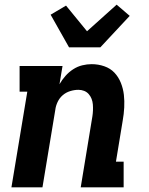

<svg xmlns="http://www.w3.org/2000/svg" viewBox="-20 -803 640 823"><path d="M29 0 97 -410H64V-520H248L235 -442Q246 -461 260.5 -477.5Q275 -494 293.5 -506Q312 -518 332.5 -523Q353 -528 373 -528Q401 -528 427 -519Q453 -510 470.5 -491.5Q488 -473 498 -448Q508 -423 511 -396.5Q514 -370 512.5 -342Q511 -314 506 -286L477 -110H510V0H326L376 -304Q378 -317 378.5 -330Q379 -343 378 -355.5Q377 -368 372.5 -379.5Q368 -391 360 -400Q352 -409 340.5 -413.5Q329 -418 316 -418Q299 -418 281 -412.5Q263 -407 249 -395Q235 -383 227 -366Q219 -349 217 -332L162 0ZM276 -600 197 -740 263 -779 353 -669 480 -783 536 -735 410 -600Z"/></svg>

Font: Iosevka HT Extrabold Extended
Style: Italic
Weight: 800
Width: 7
Italic angle: -9°
Monospace: yes
Designer: Belleve Invis
Foundry: Belleve Invis
Version: Version 32.3.0; ttfautohint (v1.8.4)